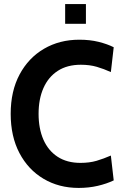

<svg xmlns="http://www.w3.org/2000/svg" viewBox="-20 -909 606 943"><path d="M366.5 14Q269.5 14 194 -30.8Q118.5 -75.5 75.5 -157.2Q32.5 -239 32.5 -350Q32.5 -461.5 76.2 -543.2Q120 -625 196.2 -669.5Q272.5 -714 369.5 -714Q421.5 -714 464 -703.5Q506.5 -693 538.5 -677L524.5 -555Q490.5 -570.5 455.5 -580.8Q420.5 -591 377 -591Q310 -591 263.8 -561Q217.5 -531 193.5 -476.8Q169.5 -422.5 169.5 -350Q169.5 -277.5 193.2 -223.2Q217 -169 263 -139Q309 -109 375 -109Q419.5 -109 454.2 -119.2Q489 -129.5 524.5 -145L538.5 -23Q504 -6.5 460 3.8Q416 14 366.5 14ZM300 -792V-889H402V-792Z"/></svg>

Font: Cabin
Style: Bold
Weight: 700
Width: 4
Designer: Pablo Impallari
Foundry: Pablo Impallari. http://www.impallari.com Igino Marini. http://www.ikern.com
Version: Version 3.001